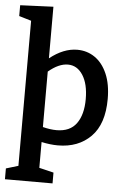

<svg xmlns="http://www.w3.org/2000/svg" viewBox="-64 -821 717 1097"><g transform="rotate(5 294.0 -273.0)"><path d="M7 230V168L77 147V-685L7 -706V-768L197 -776V-480Q276 -543 355 -543Q411 -543 455.5 -512.5Q500 -482 526 -422.5Q552 -363 552 -278Q552 -134 480 -61.5Q408 11 291 11Q248 11 197 0V148L280 168V230ZM276 -75Q353 -75 390 -126Q427 -177 427 -266Q427 -353 394.5 -403.5Q362 -454 309 -454Q256 -454 197 -404V-86Q240 -75 276 -75Z"/></g></svg>

Font: Bitter SemiBold
Style: Regular
Weight: 600
Designer: Sol Matas, and Bitter project Authors
Foundry: Sol Matas
Version: Version 2.001